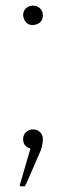

<svg xmlns="http://www.w3.org/2000/svg" viewBox="-20 -518 234 681"><path d="M97 -429Q67 -429 62 -464Q62 -479 72 -488.5Q82 -498 97 -498Q112 -498 122 -488.5Q132 -479 132 -464Q132 -433 97 -429ZM60 143Q52 143 51 142Q50 141 50 139L88 9Q62 2 62 -25Q62 -40 72.5 -49.5Q83 -59 97 -59Q112 -59 122 -49.5Q132 -40 132 -25Q132 2 119 28Q70 142 68.5 142.5Q67 143 60 143Z"/></svg>

Font: YamahaIndonesia935. App Thin
Style: Regular
Weight: 100
Designer: Dalton Maag Ltd
Foundry: Dalton Maag Ltd
Version: Version 1.002